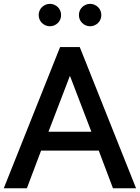

<svg xmlns="http://www.w3.org/2000/svg" viewBox="-36 -1000 743 1020"><path d="M-15.9 0 283.2 -750H387.7L686.8 0H564.1L488.6 -200H182.3L106.8 0ZM449.5 -300 335.5 -597.3 221.4 -300ZM442.7 -979.5Q455 -979.5 465.9 -974.8Q476.8 -970 485 -962Q493.2 -954.1 497.7 -943.2Q502.3 -932.3 502.3 -920Q502.3 -907.7 497.7 -896.8Q493.2 -885.9 485 -878Q476.8 -870 465.9 -865.2Q455 -860.5 442.7 -860.5Q430.5 -860.5 419.5 -865.2Q408.6 -870 400.5 -878Q392.3 -885.9 387.7 -896.8Q383.2 -907.7 383.2 -920Q383.2 -932.3 387.7 -943.2Q392.3 -954.1 400.5 -962Q408.6 -970 419.5 -974.8Q430.5 -979.5 442.7 -979.5ZM169.5 -920Q169.5 -932.3 174.1 -943.2Q178.6 -954.1 186.8 -962Q195 -970 205.9 -974.8Q216.8 -979.5 229.1 -979.5Q241.4 -979.5 252.3 -974.8Q263.2 -970 271.4 -962Q279.5 -954.1 284.1 -943.2Q288.6 -932.3 288.6 -920Q288.6 -907.7 284.1 -896.8Q279.5 -885.9 271.4 -878Q263.2 -870 252.3 -865.2Q241.4 -860.5 229.1 -860.5Q216.8 -860.5 205.9 -865.2Q195 -870 186.8 -878Q178.6 -885.9 174.1 -896.8Q169.5 -907.7 169.5 -920Z"/></svg>

Font: Spartan MB SemBd
Style: Regular
Weight: 600
Designer: Matt Bailey, Mirko Velimirovic
Foundry: Matt Bailey
Version: Version 1.005